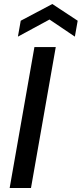

<svg xmlns="http://www.w3.org/2000/svg" viewBox="-20 -934 406 954"><path d="M28 0 151 -700H257L134 0ZM69 -752 83 -831 240 -914 366 -831 352 -752 226 -837Z"/></svg>

Font: DeepMind Sans Medium
Style: Italic
Weight: 500
Italic angle: -10°
Designer: Jonny Pinhorn / Modifications: Colophon Foundry
Foundry: Colophon Foundry
Version: Version 1.002; ttfautohint (v1.8.2)